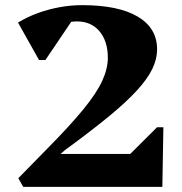

<svg xmlns="http://www.w3.org/2000/svg" viewBox="-20 -726 709 746"><path d="M70.2 0 51.2 -33.6 163.8 -148.6Q252.4 -238.2 303.8 -301.1Q355.2 -364 377.1 -411.6Q399 -459.2 399 -501.2Q399 -566 366.6 -604.4Q334.2 -642.8 279 -642.8Q240.8 -642.8 208.1 -623Q175.4 -603.2 157.4 -569.8L161.8 -664.8H272.6L156.4 -492.8H131.6L50 -638.4Q87.6 -661 128.5 -675.7Q169.4 -690.4 212.5 -698.2Q255.6 -706 299.4 -706Q439.6 -706 515 -661.5Q590.4 -617 590.4 -534Q590.4 -497 571.9 -458.4Q553.4 -419.8 512.1 -374.6Q470.8 -329.4 401.9 -272.8Q333 -216.2 232.4 -142.8L178.8 -95.8L186.8 -128H486.2L590 -231.4H614.8L610.8 0Z"/></svg>

Font: Platypi Light
Style: Regular
Weight: 300
Designer: David Sargent
Foundry: Bolt Cutter Type
Version: Version 1.200